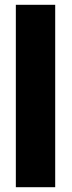

<svg xmlns="http://www.w3.org/2000/svg" viewBox="-20 -780 300 800"><path d="M210 -760H46V0H210Z"/></svg>

Font: Noto Sans Display Condensed Black
Style: Regular
Weight: 900
Width: 3
Designer: Monotype Design team
Foundry: Monotype Imaging Inc.
Version: 1.000